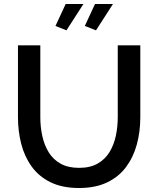

<svg xmlns="http://www.w3.org/2000/svg" viewBox="-20 -937 792 962"><path d="M376 5Q292 5 233 -24Q174 -53 138 -103.5Q102 -154 86 -217.5Q70 -281 70 -350V-710H182V-350Q182 -301 192 -255.5Q202 -210 224 -174Q246 -138 283.5 -117Q321 -96 376 -96Q432 -96 469.5 -117.5Q507 -139 529 -175.5Q551 -212 560.5 -257Q570 -302 570 -350V-710H683V-350Q683 -277 665.5 -213Q648 -149 611.5 -100Q575 -51 516.5 -23Q458 5 376 5ZM313 -785 258 -807 309 -917H398ZM461 -785 405 -807 456 -917H546Z"/></svg>

Font: Raleway SemiBold
Style: Regular
Weight: 600
Designer: Matt McInerney, Pablo Impallari, Rodrigo Fuenzalida
Foundry: Matt McInerney, Pablo Impallari, Rodrigo Fuenzalida
Version: Version 4.026